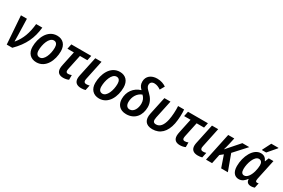

<svg xmlns="http://www.w3.org/2000/svg" viewBox="107 -1985 4727 3205"><g transform="rotate(30 2471.0 -382.5)"><path d="M92 0H199C373 -173 442 -333 465 -542H346C328 -361 280 -228 183 -112H179C179 -144 178 -198 177 -236L168 -542H53Z M665 10C847 10 931 -182 931 -353C931 -477 862 -551 750 -551C565 -551 482 -352 482 -185C482 -64 553 10 665 10ZM675 -88C626 -88 600 -122 600 -184C600 -295 648 -454 741 -454C793 -454 813 -411 813 -356C813 -227 758 -88 675 -88Z M1184 10C1222 10 1261 1 1287 -12V-102C1263 -93 1243 -88 1222 -88C1195 -88 1181 -102 1181 -127C1181 -140 1183 -155 1187 -173L1245 -447H1388L1408 -542H1024L1004 -447H1128L1071 -178C1065 -151 1061 -124 1061 -104C1061 -22 1110 10 1184 10Z M1529 10C1559 10 1589 6 1611 -1L1632 -100C1612 -94 1594 -91 1572 -91C1543 -91 1523 -103 1523 -139C1523 -148 1525 -159 1528 -172L1606 -542H1486L1405 -163C1401 -142 1398 -124 1398 -106C1398 -34 1439 10 1529 10Z M1874 10C2056 10 2140 -182 2140 -353C2140 -477 2071 -551 1959 -551C1774 -551 1691 -352 1691 -185C1691 -64 1762 10 1874 10ZM1884 -88C1835 -88 1809 -122 1809 -184C1809 -295 1857 -454 1950 -454C2002 -454 2022 -411 2022 -356C2022 -227 1967 -88 1884 -88Z M2397 10C2564 10 2654 -114 2654 -273C2654 -361 2612 -430 2551 -488C2502 -535 2476 -560 2476 -603C2476 -647 2506 -672 2553 -672C2598 -672 2639 -653 2679 -626L2728 -712C2686 -741 2630 -765 2554 -765C2441 -765 2360 -702 2360 -598C2360 -539 2380 -506 2421 -466C2286 -426 2208 -315 2208 -176C2208 -74 2267 10 2397 10ZM2409 -87C2357 -87 2330 -127 2330 -186C2330 -291 2387 -381 2472 -410C2512 -374 2532 -327 2532 -268C2532 -182 2489 -87 2409 -87Z M2901 9C3048 9 3147 -86 3184 -266C3201 -353 3206 -471 3198 -542H3082C3088 -463 3081 -347 3065 -271C3039 -150 2988 -91 2915 -91C2861 -91 2846 -123 2861 -195L2935 -542H2818L2745 -201C2718 -74 2767 9 2901 9Z M3433 10C3471 10 3510 1 3536 -12V-102C3512 -93 3492 -88 3471 -88C3444 -88 3430 -102 3430 -127C3430 -140 3432 -155 3436 -173L3494 -447H3637L3657 -542H3273L3253 -447H3377L3320 -178C3314 -151 3310 -124 3310 -104C3310 -22 3359 10 3433 10Z M3778 10C3808 10 3838 6 3860 -1L3881 -100C3861 -94 3843 -91 3821 -91C3792 -91 3772 -103 3772 -139C3772 -148 3774 -159 3777 -172L3855 -542H3735L3654 -163C3650 -142 3647 -124 3647 -106C3647 -34 3688 10 3778 10Z M3933 0H4050L4087 -178L4147 -226L4225 0H4354L4241 -308L4454 -542H4321L4109 -301H4106C4117 -337 4129 -379 4137 -416L4165 -542H4048Z M4661 -605H4743L4881 -766L4883 -775H4744L4664 -618ZM4566 10C4632 10 4673 -30 4708 -76H4711C4715 -14 4747 10 4808 10C4828 10 4857 4 4872 -2L4892 -97C4883 -93 4871 -92 4862 -92C4842 -92 4834 -103 4834 -124C4834 -134 4835 -145 4838 -158L4920 -542H4829L4800 -469H4796C4774 -521 4739 -552 4676 -552C4530 -552 4433 -353 4433 -166C4433 -49 4487 10 4566 10ZM4615 -88C4574 -88 4553 -117 4553 -179C4553 -290 4608 -454 4693 -454C4739 -454 4761 -420 4761 -368C4761 -334 4755 -292 4743 -246C4721 -164 4675 -88 4615 -88Z"/></g></svg>

Font: Noto Sans SemiCondensed SemiBold
Style: Italic
Weight: 600
Width: 4
Italic angle: -12°
Designer: Monotype Design Team
Foundry: Monotype Imaging Inc.
Version: Version 2.013